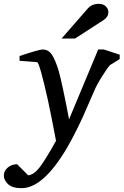

<svg xmlns="http://www.w3.org/2000/svg" viewBox="-100 -752 644 1001"><path d="M524 -444 474 -413Q462 -401 433.5 -356Q405 -311 392 -280Q390 -276 368 -225Q346 -174 333.5 -146Q321 -118 297 -70Q273 -22 251 16Q126 229 13 229Q-36 229 -58 208Q-80 187 -80 163Q-80 140 -60.5 122.5Q-41 105 -11 104L47 162Q77 159 107 120Q137 81 192 -18Q167 -151 150 -229Q106 -427 93 -428L2 -435V-460Q104 -494 122 -494Q152 -494 170 -467.5Q188 -441 205 -386Q225 -315 260 -130L412 -494H441L524 -467ZM465 -689Q465 -664 441 -648L291 -551H221L357 -707Q379 -732 414 -732Q438 -732 451.5 -719Q465 -706 465 -689Z"/></svg>

Font: Veleka
Style: Italic
Weight: 400
Italic angle: -12°
Designer: Stefan Peev, Context Ltd, 2016; SIL International, 1997-2014.
Foundry: Stefan Peev, Context Ltd, 2016
Version: Version 1.000